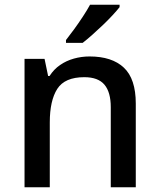

<svg xmlns="http://www.w3.org/2000/svg" viewBox="-20 -786 670 806"><path d="M356 -549Q450 -549 500 -502Q550 -455 550 -351V0H445V-336Q445 -399 418.5 -430.5Q392 -462 334 -462Q252 -462 220.5 -413Q189 -364 189 -272V0H83V-539H167L182 -467H188Q206 -495 232 -513Q258 -531 290 -540Q322 -549 356 -549ZM482 -756Q471 -742 452.5 -722Q434 -702 411.5 -680.5Q389 -659 367 -639.5Q345 -620 327 -606H257V-618Q272 -637 291 -663Q310 -689 328 -716.5Q346 -744 358 -766H482Z"/></svg>

Font: Noto Sans Devanagari Medium
Style: Regular
Weight: 500
Version: Version 2.003